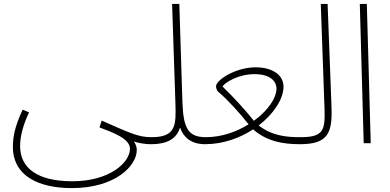

<svg xmlns="http://www.w3.org/2000/svg" viewBox="-20 -734 2000 984"><path d="M46 18C46 167 177 230 348 230C572 230 681 115 681 35C681 24 678 7 666 -9C686 -1 729 5 746 5C767 5 773 -5 773 -14C773 -22 770 -31 756 -31C688 -31 647 -52 501 -116L490 -81C558 -55 646 -24 646 28C646 101 539 195 351 195C171 195 83 127 83 14C83 -35 99 -96 129 -158L96 -172C56 -86 46 -32 46 18Z M752 5C845 5 885 -27 903 -80C919 -33 957 5 1031 5C1044 5 1053 -5 1053 -14C1053 -23 1048 -31 1036 -31C948 -31 920 -71 915 -207L899 -714H862L879 -205C883 -91 881 -31 757 -31Z M1031 5C1122 5 1209 -26 1277 -71C1348 -9 1431 5 1517 5C1529 5 1538 -5 1538 -14C1538 -23 1533 -31 1521 -31C1452 -31 1377 -36 1306 -91C1383 -151 1433 -227 1433 -290C1433 -347 1380 -389 1290 -389C1187 -389 1087 -324 1087 -291C1087 -284 1092 -270 1097 -265C1147 -223 1208 -155 1254 -97C1192 -58 1115 -31 1036 -31ZM1120 -291C1135 -312 1201 -354 1285 -354C1371 -354 1397 -312 1397 -281C1397 -230 1351 -165 1281 -115C1233 -175 1176 -237 1120 -291Z M1517 5C1659 5 1684 -50 1679 -185L1659 -714H1624L1643 -181C1647 -69 1640 -31 1522 -31Z M1844 0H1880L1860 -714H1824Z"/></svg>

Font: Noto Sans Arabic ExtLt
Style: Regular
Weight: 200
Designer: Monotype Design Team, Nadine Chahine, Nizar Qandah and Khaled Hosny
Foundry: Monotype Imaging Inc.
Version: Version 2.012